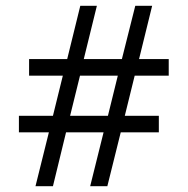

<svg xmlns="http://www.w3.org/2000/svg" viewBox="-20 -640 645 660"><path d="M349 0H290L336 -185H207L162 0H102L148 -185H45V-242H162L196 -380H80V-437H211L256 -620H313L268 -437H399L445 -620H503L458 -437H560V-380H443L409 -242H526V-185H395ZM221 -242H351L385 -380H255Z"/></svg>

Font: Castoro
Style: Regular
Weight: 400
Designer: John Hudson
Foundry: Tiro Typeworks Ltd.
Version: Version 2.04